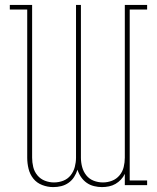

<svg xmlns="http://www.w3.org/2000/svg" viewBox="-20 -755 640 783"><path d="M197 8Q174 8 152 -0.5Q130 -9 116 -26.5Q102 -44 96.5 -66.5Q91 -89 91 -112V-716H20V-735H111V-112Q111 -93 115.5 -74Q120 -55 132.5 -40Q145 -25 163 -18Q181 -11 200 -11Q220 -11 238 -18Q256 -25 268 -40Q280 -55 285 -74Q290 -93 290 -112V-735H310V-112Q310 -93 315 -74Q320 -55 332 -40Q344 -25 362 -18Q380 -11 400 -11Q419 -11 437 -18Q455 -25 467.5 -40Q480 -55 484.5 -74Q489 -93 489 -112V-735H580V-716H509V-19H580V0H489V-46Q483 -33 473 -22.5Q463 -12 451 -5Q439 2 424.5 5Q410 8 396 8Q380 8 363.5 4Q347 0 333.5 -9.5Q320 -19 310.5 -33Q301 -47 296 -63Q291 -47 282 -33Q273 -19 259.5 -9.5Q246 0 230 4Q214 8 197 8Z"/></svg>

Font: Iosevka Curly Slab ThEx
Style: Regular
Weight: 100
Width: 7
Monospace: yes
Designer: Belleve Invis
Foundry: Belleve Invis
Version: Version 11.1.0; ttfautohint (v1.8.3)